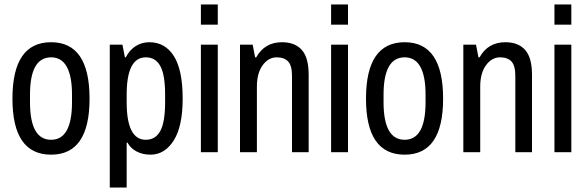

<svg xmlns="http://www.w3.org/2000/svg" viewBox="-20 -685 2636 864"><path d="M383 -241Q383 11 210 11Q36 11 36 -241Q36 -495 210 -495Q383 -495 383 -241ZM115 -259V-225Q115 -56 210 -56Q304 -56 304 -225V-259Q304 -342 280.5 -384.5Q257 -427 210 -427Q115 -427 115 -259Z M802 -241Q802 -116 761.5 -52.5Q721 11 657 11Q622 11 594.5 -3.5Q567 -18 554 -43H550V159H474V-484H531L542 -427H546Q563 -460 590.5 -477.5Q618 -495 652 -495Q723 -495 762.5 -432.5Q802 -370 802 -241ZM550 -259V-225Q550 -56 636 -56Q680 -56 701.5 -96Q723 -136 723 -225V-259Q723 -348 701.5 -387.5Q680 -427 636 -427Q550 -427 550 -259Z M884 -665H960V-574H884ZM884 -484H960V0H884Z M1369 -348V0H1294V-343Q1294 -390 1276.5 -408.5Q1259 -427 1225 -427Q1188 -427 1162 -391.5Q1136 -356 1136 -295V0H1060V-484H1117L1128 -427H1133Q1171 -495 1249 -495Q1307 -495 1338 -460.5Q1369 -426 1369 -348Z M1470 -665H1546V-574H1470ZM1470 -484H1546V0H1470Z M1974 -241Q1974 11 1801 11Q1627 11 1627 -241Q1627 -495 1801 -495Q1974 -495 1974 -241ZM1706 -259V-225Q1706 -56 1801 -56Q1895 -56 1895 -225V-259Q1895 -342 1871.5 -384.5Q1848 -427 1801 -427Q1706 -427 1706 -259Z M2374 -348V0H2299V-343Q2299 -390 2281.5 -408.5Q2264 -427 2230 -427Q2193 -427 2167 -391.5Q2141 -356 2141 -295V0H2065V-484H2122L2133 -427H2138Q2176 -495 2254 -495Q2312 -495 2343 -460.5Q2374 -426 2374 -348Z M2475 -665H2551V-574H2475ZM2475 -484H2551V0H2475Z"/></svg>

Font: Pragati Narrow
Style: Regular
Weight: 400
Designer: Hector Gatti, Marcela Romero, Pablo Cosgaya and Nicolas Silva
Foundry: Omnibus-Type
Version: Version 1.010; ttfautohint (v1.3)